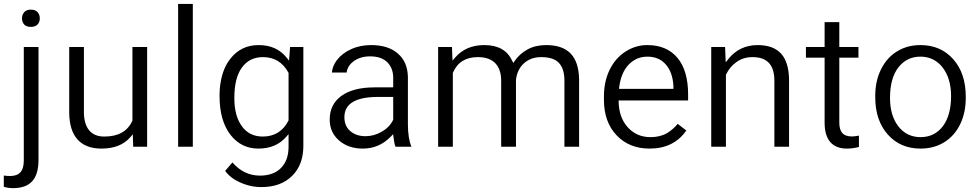

<svg xmlns="http://www.w3.org/2000/svg" viewBox="-44 -763 5047 989"><path d="M154.3 -521V61Q154.3 134.8 122.1 170.4Q89.8 206.1 23.4 206.1Q-2 206.1 -24.4 199.2V141.1Q-10.3 143.6 9.3 143.6Q25.4 143.6 38.6 138.9Q51.8 134.3 60.5 125Q78.6 106.4 78.6 63V-521ZM69.3 -668.5Q69.3 -674.8 70.6 -680.4Q71.8 -686 74.5 -690.9Q77.1 -695.8 81.1 -700.7Q92.3 -713.4 114.7 -713.4Q137.7 -713.4 149.4 -700.7Q161.1 -687.5 161.1 -668.5Q161.1 -649.4 149.4 -636.7Q137.7 -624.5 114.7 -624.5Q103 -624.5 94.5 -627.7Q85.9 -630.9 80.6 -636.7Q75.2 -643.1 72.3 -650.9Q69.3 -658.7 69.3 -668.5Z M627.9 -57.1Q577.1 2.4 478.5 2.4Q397.5 2.4 355.5 -44.4Q313 -91.3 312.5 -184.6V-521H388.2V-187Q388.2 -125 414.8 -92.3Q441.4 -59.6 493.2 -59.6Q601.6 -59.6 637.7 -141.1L638.2 -142.6V-144V-521H713.9V-7.3H642.1L640.6 -52.7L640.1 -71.3Z M949.2 -7.3H873.5V-742.7H949.2Z M1086.9 -268.6Q1086.9 -309.1 1093.3 -344Q1099.6 -378.9 1111.8 -408Q1124 -437 1142.6 -460.4Q1197.3 -530.8 1288.1 -530.8Q1335 -530.8 1371.1 -514.4Q1407.2 -498 1433.1 -465.3L1444.8 -450.7L1446.3 -469.2L1450.2 -521H1518.6V-12.7Q1518.6 20.5 1512 49.1Q1505.4 77.6 1492.4 101.1Q1479.5 124.5 1460 143.6Q1430.7 172.4 1391.4 186.5Q1352.1 200.7 1301.8 200.7Q1293.9 200.7 1285.9 200.2Q1277.8 199.7 1270 198.7Q1262.2 197.8 1254.4 196.3Q1246.6 194.8 1239 192.9Q1231.4 190.9 1223.6 188.5Q1215.8 186 1208.3 183.1Q1200.7 180.2 1192.9 176.8Q1143.1 154.8 1115.7 117.2L1153.3 73.7Q1211.9 141.6 1295.4 141.6Q1364.3 141.6 1403.3 102.3Q1442.4 63 1442.4 -7.3V-52.7V-72.3L1429.7 -57.6Q1377.4 2.4 1287.1 2.4Q1197.8 2.4 1142.6 -69.3Q1086.9 -142.1 1086.9 -268.6ZM1163.1 -258.3Q1163.1 -166.5 1201.2 -113.8Q1239.7 -59.6 1309.6 -59.6Q1354 -59.6 1387.5 -80.1Q1420.9 -100.6 1441.4 -141.1L1442.4 -142.6V-144.5V-385.7V-387.7L1441.4 -389.2Q1397.9 -468.8 1310.5 -468.8Q1240.7 -468.8 1201.7 -414.6Q1163.1 -361.3 1163.1 -258.3Z M1993.2 -7.3Q1986.8 -22.9 1982.9 -56.6L1981 -71.8L1970.2 -60.5Q1909.7 2.4 1825.2 2.4Q1750 2.4 1701.7 -40Q1654.3 -82 1654.3 -146.5Q1654.3 -225.1 1713.9 -268.6Q1774.9 -313 1886.2 -313H1974.1H1981.4V-320.3V-361.8Q1981.4 -412.1 1950.9 -442.4Q1920.4 -472.7 1862.3 -472.7Q1811.5 -472.7 1776.9 -446.8Q1761.2 -435.1 1752.2 -420.4Q1743.2 -405.8 1741.7 -389.2H1665.5Q1668 -422.4 1691.4 -453.6Q1718.8 -489.3 1765.1 -509.8Q1788.1 -520.5 1813.7 -525.6Q1839.4 -530.8 1867.7 -530.8Q1956.1 -530.8 2005.9 -486.8Q2030.8 -465.3 2043.5 -435.3Q2056.2 -405.3 2057.1 -366.7V-123.5Q2057.1 -51.3 2075.2 -7.3ZM1838.4 -61.5Q1882.8 -61.5 1922.4 -84.5Q1962.4 -107.4 1980.5 -144.5L1981.4 -146.5V-147.9V-256.3V-263.7H1974.1H1903.3Q1730 -263.7 1730 -159.2Q1730 -113.3 1760.7 -87.4Q1791.5 -61.5 1838.4 -61.5Z M2284.2 -521 2286.1 -469.2 2287.1 -450.7 2298.8 -464.8Q2355 -530.8 2450.2 -530.8Q2503.9 -530.8 2539.6 -510.7Q2575.2 -490.7 2594.2 -450.2L2600.1 -438.5L2606.9 -448.7Q2619.6 -467.3 2636.2 -482.2Q2652.8 -497.1 2673.3 -508.3Q2713.9 -530.8 2769.5 -530.8Q2853.5 -530.8 2895.5 -487.1Q2937.5 -443.4 2939 -354V-7.3H2863.3V-348.6Q2863.3 -408.2 2835.4 -438.5Q2807.6 -468.8 2743.2 -468.8Q2725.6 -468.8 2710 -465.3Q2694.3 -461.9 2680.4 -454.6Q2666.5 -447.3 2654.8 -437Q2637.2 -420.9 2627 -399.4Q2616.7 -377.9 2613.8 -351.6V-351.1V-350.6V-7.3H2537.6V-346.2Q2537.6 -406.2 2507.1 -437.5Q2476.6 -468.8 2417.5 -468.8Q2323.7 -468.8 2289.1 -388.7L2288.6 -387.2V-385.7V-7.3H2212.9V-521Z M3301.8 2.4Q3197.3 2.4 3132.3 -65.9Q3066.9 -134.3 3066.9 -249.5V-266.1Q3066.9 -304.7 3074.2 -338.9Q3081.5 -373 3096.2 -403.3Q3125.5 -463.4 3177.7 -497.1Q3229.5 -530.8 3290.5 -530.8Q3390.1 -530.8 3445.3 -465.3Q3500.5 -399.9 3500.5 -275.9V-245.6H3149.9H3142.6V-238.3Q3144.5 -157.2 3189.9 -106.9Q3235.8 -56.6 3306.6 -56.6Q3356.4 -56.6 3391.6 -77.1Q3422.9 -95.7 3446.8 -125L3491.2 -90.8Q3426.8 2.4 3301.8 2.4ZM3290.5 -471.2Q3271.5 -471.2 3254.2 -466.6Q3236.8 -461.9 3221.7 -452.4Q3206.5 -442.9 3193.4 -429.2Q3154.8 -387.7 3145.5 -313.5L3144.5 -305.2H3152.8H3417.5H3424.8V-312.5V-319.3V-319.8Q3422.9 -355 3413.1 -382.8Q3403.3 -410.6 3385.7 -430.7Q3350.6 -471.2 3290.5 -471.2Z M3690.9 -521 3693.4 -461.4 3694.3 -441.9 3706.5 -457.5Q3764.6 -530.8 3858.9 -530.8Q3939.9 -530.8 3980 -486.1Q4020 -441.4 4020.5 -349.1V-7.3H3944.8V-349.6Q3944.3 -409.7 3916.5 -439Q3888.7 -468.8 3831.5 -468.8Q3785.2 -468.8 3750 -443.8Q3715.3 -419.4 3696.3 -379.9L3695.3 -377.9V-376.5V-7.3H3619.6V-521Z M4279.3 -648.9V-528.3V-521H4286.6H4377.9V-465.8H4286.6H4279.3V-458.5V-130.9Q4279.3 -96.7 4293.9 -78.6Q4309.6 -60.1 4344.7 -60.1Q4358.4 -60.1 4380.4 -64.5V-5.9Q4348.1 2.4 4318.4 2.4Q4261.2 2.4 4232.4 -31.7Q4203.6 -65.9 4203.6 -130.9V-458.5V-465.8H4196.3H4107.4V-521H4196.3H4203.6V-528.3V-648.9Z M4464.4 -269Q4464.4 -307.1 4471.7 -341.1Q4479 -375 4493.9 -405.3Q4508.8 -435.5 4529.3 -458.7Q4549.8 -481.9 4576.2 -498Q4628.9 -530.8 4696.8 -530.8Q4749.5 -530.8 4791.5 -512.7Q4833.5 -494.6 4865.7 -458.5Q4930.7 -385.7 4930.7 -264.6V-258.3Q4930.7 -182.6 4901.9 -123Q4873 -63.5 4820.1 -30.5Q4767.1 2.4 4697.8 2.4Q4593.8 2.4 4529.3 -69.8Q4464.4 -142.6 4464.4 -262.7ZM4540.5 -258.3Q4540.5 -168 4583 -112.8Q4604 -85 4633.1 -70.8Q4662.1 -56.6 4697.8 -56.6Q4770 -56.6 4813 -113.3Q4855 -169.4 4855 -269Q4855 -291 4852.3 -311.3Q4849.6 -331.5 4844.2 -349.9Q4838.9 -368.2 4830.8 -384.3Q4822.8 -400.4 4812 -414.6Q4797.9 -433.1 4780 -445.8Q4762.2 -458.5 4741.5 -464.8Q4720.7 -471.2 4696.8 -471.2Q4626.5 -471.2 4583 -415Q4540.5 -359.9 4540.5 -258.3Z"/></svg>

Font: Vazir Light UI
Style: Light-UI
Weight: 300
Designer: Saber Rastikerdar
Foundry: Saber Rastikerdar
Version: Version 30.0.0